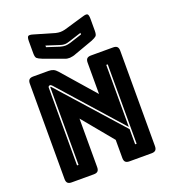

<svg xmlns="http://www.w3.org/2000/svg" viewBox="-170 -1102 1093 1227"><g transform="rotate(-20 376.5 -488.5)"><path d="M201 -622Q196 -627 193 -629Q190 -631 186 -631Q182 -631 178 -628Q174 -625 174 -619V-90H184V-617Q184 -618 184.5 -619Q185 -620 186 -620Q187 -620 188.5 -619Q190 -618 191 -617L569 -193V-90H579V-630H569V-208ZM255 0H105Q86 0 77.5 -8.5Q69 -17 69 -36V-684Q69 -703 77.5 -711.5Q86 -720 105 -720H209Q228 -720 241.5 -714Q255 -708 268 -693L462 -471V-684Q462 -703 470.5 -711.5Q479 -720 498 -720H648Q667 -720 675.5 -711.5Q684 -703 684 -684V-36Q684 -17 675.5 -8.5Q667 0 648 0H498Q479 0 470.5 -8.5Q462 -17 462 -36V-159L291 -366V-36Q291 -17 282.5 -8.5Q274 0 255 0ZM397 -932 534 -972Q559 -980 567 -974Q575 -968 575 -941V-860Q575 -833 566.5 -825Q558 -817 534 -807L406 -761Q397 -757 386.5 -755Q376 -753 367 -752Q358 -752 350 -753Q342 -754 335 -757L198 -807Q173 -817 164.5 -825Q156 -833 156 -860V-941Q156 -968 164 -974Q172 -980 198 -972L335 -932Q352 -928 366 -928Q380 -928 397 -932ZM246 -879V-868L329 -841Q338 -839 346 -837Q354 -835 365 -835Q376 -835 384 -837Q392 -839 401 -841L484 -868V-879L397 -851Q390 -849 382.5 -847Q375 -845 365 -845Q355 -845 347.5 -847Q340 -849 333 -851Z"/></g></svg>

Font: Bungee Inline
Style: Regular
Weight: 400
Designer: David Jonathan Ross
Foundry: David Jonathan Ross
Version: Version 1.001;PS 1.0;hotconv 1.0.72;makeotf.lib2.5.5900